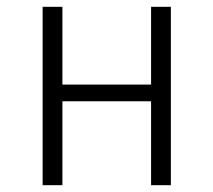

<svg xmlns="http://www.w3.org/2000/svg" viewBox="-20 -543 625 563"><path d="M423 0H481V-523H423V-295H163V-523H105V0H163V-246H423Z"/></svg>

Font: FiraGO Light
Style: Regular
Weight: 300
Designer: bBox Type
Foundry: bBox Type GmbH
Version: Version 1.001;PS 001.001;hotconv 1.0.88;makeotf.lib2.5.64775